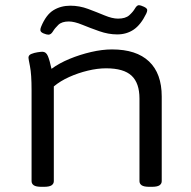

<svg xmlns="http://www.w3.org/2000/svg" viewBox="-20 -720 737 742"><path d="M141 2Q119 2 110.5 -4Q102 -10 102 -20V-371Q102 -433 96 -463Q90 -493 90 -497Q90 -507 101 -511.5Q112 -516 125 -518Q138 -520 144 -520Q158 -520 165 -503.5Q172 -487 179 -454Q209 -476 249 -492.5Q289 -509 332 -519Q375 -529 413 -529Q507 -529 556 -482.5Q605 -436 605 -347V-20Q605 -10 596.5 -4Q588 2 566 2H558Q536 2 527.5 -4Q519 -10 519 -20V-339Q519 -399 488.5 -427.5Q458 -456 390 -456Q357 -456 319.5 -447Q282 -438 247.5 -422.5Q213 -407 188 -386V-20Q188 -10 179.5 -4Q171 2 149 2ZM167 -586Q160 -586 148 -591Q136 -596 136 -604Q136 -610 139 -617Q158 -663 186.5 -680.5Q215 -698 252 -698Q287 -698 320.5 -685.5Q354 -673 384 -660.5Q414 -648 436 -648Q465 -648 479.5 -661Q494 -674 501.5 -687Q509 -700 517 -700Q523 -700 536 -694Q549 -688 549 -681Q549 -675 545 -667Q524 -624 496.5 -605.5Q469 -587 433 -587Q399 -587 363.5 -599.5Q328 -612 297.5 -624.5Q267 -637 246 -637Q219 -637 205.5 -624Q192 -611 184.5 -598.5Q177 -586 167 -586Z"/></svg>

Font: Asap Expanded
Style: Regular
Weight: 400
Width: 7
Designer: Pablo Cosgaya
Foundry: Omnibus-Type
Version: Version 3.001; ttfautohint (v1.8.4.7-5d5b)